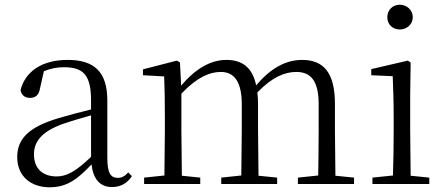

<svg xmlns="http://www.w3.org/2000/svg" viewBox="-20 -780 1883 814"><path d="M455 13C490 13 519 -2 539 -33L524 -49C508 -32 496 -26 479 -26C450 -26 435 -45 435 -111V-354C435 -476 379 -526 267 -526C160 -526 88 -479 67 -398C71 -377 85 -365 107 -365C130 -365 145 -376 150 -407L166 -478C195 -490 223 -495 250 -495C330 -495 366 -466 366 -354V-316C321 -305 272 -292 228 -279C100 -241 53 -190 53 -114C53 -31 113 14 190 14C262 14 307 -18 368 -83C375 -23 402 13 455 13ZM366 -115C300 -52 262 -32 220 -32C162 -32 124 -64 124 -126C124 -179 156 -221 242 -253C279 -266 323 -279 366 -291Z M1327 0H1481V-27L1402 -35L1400 -227V-340C1400 -474 1350 -526 1261 -526C1193 -526 1128 -492 1066 -418C1050 -495 1006 -526 940 -526C873 -526 809 -489 748 -417L743 -515L730 -523L586 -486V-461L676 -456C678 -406 679 -354 679 -286V-227L677 -36L591 -27V0H829V-27L751 -35L749 -227V-383C815 -452 868 -475 916 -475C970 -475 1005 -438 1005 -338V-227L1003 -36L918 -27V0H1155V-27L1076 -35L1074 -227V-338C1074 -356 1073 -373 1071 -388C1135 -455 1190 -475 1236 -475C1295 -475 1331 -441 1331 -338V-227C1331 -172 1330 -91 1329 -36L1243 -27V0Z M1675 -655C1704 -655 1730 -676 1730 -707C1730 -738 1704 -760 1675 -760C1645 -760 1622 -738 1622 -707C1622 -676 1645 -655 1675 -655ZM1645 0H1800V-27L1721 -35L1719 -227V-378L1721 -515L1709 -523L1554 -487V-461L1645 -457C1647 -407 1649 -352 1649 -285V-227C1649 -173 1648 -91 1646 -36L1559 -27V0Z"/></svg>

Font: Noto Serif TC Light
Style: Regular
Weight: 300
Designer: Ryoko NISHIZUKA 西塚涼子 (kana & ideographs); Frank Grießhammer (Latin, Greek & Cyrillic); Wenlong ZHANG 张文龙 (bopomofo); San
Foundry: Adobe
Version: Version 2.001;hotconv 1.1.0;makeotfexe 2.6.0